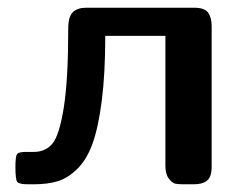

<svg xmlns="http://www.w3.org/2000/svg" viewBox="-20 -478 638 498"><path d="M20 -45Q20 -72 24 -78Q28 -84 47 -84H68Q98 -84 116 -105.5Q134 -127 145.5 -199.5Q157 -272 157 -404Q157 -435 169 -446.5Q181 -458 204 -458H483Q511 -458 520 -445Q529 -432 529 -410V-46Q529 -19 517 -9.5Q505 0 483 0H455Q443 0 435 -1.5Q427 -3 418 -14.5Q409 -26 409 -48V-385H253Q253 -287 244 -217Q235 -147 220 -105.5Q205 -64 180.5 -40Q156 -16 130 -8Q104 0 67 0H53Q29 0 24.5 -6.5Q20 -13 20 -45Z"/></svg>

Font: CMU Sans Serif
Style: Bold
Weight: 700
Version: Version 0.7.0